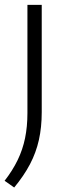

<svg xmlns="http://www.w3.org/2000/svg" viewBox="-30 -562 284 812"><path d="M30 231 -10.5 202.5Q23 159.5 44.5 115.2Q66 71 76 22.2Q86 -26.5 86 -84V-541.5H146.5V-87.5Q146.5 -24 134.5 29.8Q122.5 83.5 96.8 132.5Q71 181.5 30 231Z"/></svg>

Font: Encode Sans SemiExpanded Light
Style: Regular
Weight: 300
Width: 6
Designer: Multiple Designers
Foundry: Impallari Type
Version: Version 3.002